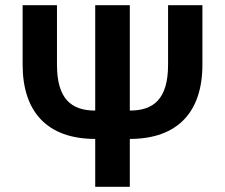

<svg xmlns="http://www.w3.org/2000/svg" viewBox="-20 -718 865 738"><path d="M346 0H479V-184C663 -184 758 -288 758 -469V-698H626V-469C626 -337 570 -293 479 -293V-698H346V-293C255 -293 199 -337 199 -469V-698H67V-469C67 -288 162 -184 346 -184Z"/></svg>

Font: Braiins Sans SemiBold
Style: Regular
Weight: 600
Designer: Mike Abbink, Paul van der Laan, Pieter van Rosmalen, Jiri Chlebus, Lubos Buracinsky
Foundry: Bold Monday, Sudetype
Version: Version 1.000;hotconv 1.0.109;makeotfexe 2.5.65596